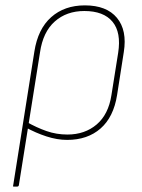

<svg xmlns="http://www.w3.org/2000/svg" viewBox="-20 -510 527 715"><path d="M32 185Q27 185 29 181L108 -318Q121 -402 170.5 -446Q220 -490 296 -490Q377 -490 415.5 -443.5Q454 -397 441 -316L416 -156Q403 -74 354.5 -31.5Q306 11 230 11Q193 11 153 -2Q113 -15 75 -36L79 -56Q116 -35 153 -22Q190 -9 231 -9Q296 -9 340 -46.5Q384 -84 395 -156L420 -313Q432 -389 399 -429Q366 -469 294 -469Q228 -469 184 -430Q140 -391 129 -315L50 181Q48 185 44 185Z"/></svg>

Font: Sofia Sans Semi Condensed Thin
Style: Italic
Weight: 250
Italic angle: -9°
Version: Version 4.100